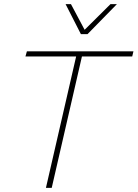

<svg xmlns="http://www.w3.org/2000/svg" viewBox="-20 -908 665 928"><path d="M625 -660 619 -635H376L230 0H202L348 -635H103L110 -660ZM371 -743 297 -888H323L389 -764L514 -888H545L403 -743Z"/></svg>

Font: Work Sans ExtraLight
Style: Italic
Weight: 200
Italic angle: -13°
Designer: Wei Huang
Foundry: Wei Huang
Version: Version 2.012; ttfautohint (v1.8.3)